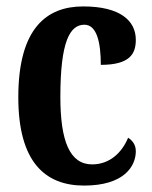

<svg xmlns="http://www.w3.org/2000/svg" viewBox="-20 -568 473 598"><path d="M242 10C366 10 403 -50 403 -97C403 -117 393 -130 379 -139C360 -93 322 -56 267 -56C197 -56 168 -129 168 -266C168 -440 198 -491 243 -491C282 -491 294 -434 294 -366C384 -366 403 -400 403 -444C403 -503 355 -548 239 -548C126 -548 37 -481 37 -265C37 -64 120 10 242 10Z"/></svg>

Font: Noto Serif Tamil ExtraCondensed
Style: Bold Italic
Weight: 700
Width: 2
Italic angle: -12°
Designer: Indian Type Foundry, Tom Grace, and the Monotype Design Team
Foundry: Monotype Imaging Inc.
Version: Version 2.003